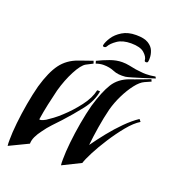

<svg xmlns="http://www.w3.org/2000/svg" viewBox="-115 -688 715 788"><g transform="rotate(20 242.5 -294.0)"><path d="M348 -598Q382 -598 400 -587Q418 -576 424.5 -560Q431 -544 431 -529Q431 -525 431 -521Q431 -517 430 -513Q429 -507 422 -507Q415 -507 415 -513Q414 -528 396.5 -543.5Q379 -559 339 -559Q302 -559 279.5 -543.5Q257 -528 249 -513Q246 -507 239 -507Q232 -507 233 -513Q236 -528 249 -548Q262 -568 286.5 -583Q311 -598 346 -598ZM363 -422Q331 -419 310 -428Q289 -437 263 -437Q248 -437 230 -431L227 -442Q251 -454 278.5 -464Q306 -474 331 -474Q347 -474 362 -471Q377 -468 393 -465Q404 -464 415 -462.5Q426 -461 438 -461Q447 -461 457.5 -462Q468 -463 479 -465L483 -458Q483 -458 467.5 -453Q452 -448 430 -441Q408 -434 389 -428.5Q370 -423 363 -422ZM239 10Q238 5 238 -2Q238 -9 238 -17Q238 -47 242.5 -90Q247 -133 255 -178.5Q263 -224 273 -262Q293 -330 315.5 -366Q338 -402 383 -418Q388 -420 401.5 -424.5Q415 -429 430 -435Q445 -441 456 -445Q467 -449 467 -449L471 -440L444 -428Q426 -420 407 -395.5Q388 -371 372 -338.5Q356 -306 347 -273Q337 -233 330 -189.5Q323 -146 319 -108Q341 -139 367 -171.5Q393 -204 421.5 -232.5Q450 -261 477 -279L485 -269Q460 -254 433 -221Q406 -188 381.5 -150Q357 -112 340 -79Q323 -46 318 -29ZM6 10Q5 5 5 -2Q5 -9 5 -17Q5 -47 9.5 -90Q14 -133 22 -178.5Q30 -224 40 -262Q60 -331 86.5 -366.5Q113 -402 158 -418Q168 -421 185 -427.5Q202 -434 218 -439L222 -428L193 -413Q175 -403 154 -363Q133 -323 119 -273Q111 -241 103.5 -206Q96 -171 91 -138Q91 -136 94 -136Q99 -136 108 -140Q117 -144 118 -145Q129 -152 144.5 -163.5Q160 -175 176 -190Q209 -220 237.5 -257.5Q266 -295 273 -329Q273 -331 279.5 -330.5Q286 -330 286 -330Q279 -286 247 -245Q215 -204 180 -166Q164 -149 147.5 -131.5Q131 -114 117 -94Q104 -77 96.5 -61Q89 -45 89 -30Z"/></g></svg>

Font: Kings
Style: Regular
Weight: 400
Designer: Robert E. Leuschke
Foundry: Robert E. Leuschke
Version: Version 1.010; ttfautohint (v1.8.3)